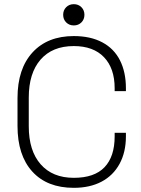

<svg xmlns="http://www.w3.org/2000/svg" viewBox="-20 -887 678 921"><path d="M64 -417Q64 -557 136 -635.5Q208 -714 334 -714Q414 -714 470.5 -684Q527 -654 555.5 -597.5Q584 -541 584 -464V-450H530V-464Q530 -559 479 -612.5Q428 -666 334 -666Q231 -666 174.5 -601Q118 -536 118 -419V-281Q118 -164 175 -99Q232 -34 334 -34Q433 -34 481.5 -85Q530 -136 530 -233V-250H584V-233Q584 -157 553.5 -101Q523 -45 467 -15.5Q411 14 334 14Q206 14 135 -64Q64 -142 64 -283ZM283 -816Q283 -838 297.5 -852.5Q312 -867 334 -867Q356 -867 370.5 -852.5Q385 -838 385 -816Q385 -794 370.5 -779.5Q356 -765 334 -765Q312 -765 297.5 -779.5Q283 -794 283 -816Z"/></svg>

Font: Space Grotesk Variable
Style: Regular
Weight: 400
Designer: Florian Karsten (Space Grotesk), Colophon Foundry (Space Mono)
Foundry: Florian Karsten
Version: Version 1.106